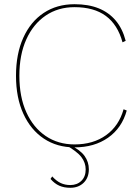

<svg xmlns="http://www.w3.org/2000/svg" viewBox="-20 -690 661 912"><path d="M582 -165Q559 -82 493.5 -36Q428 10 334 10Q251 10 188.5 -31.5Q126 -73 91 -149.5Q56 -226 56 -330Q56 -434 90.5 -510.5Q125 -587 187.5 -628.5Q250 -670 334 -670Q400 -670 448.5 -650.5Q497 -631 529.5 -592.5Q562 -554 577 -496L562 -489Q539 -573 482.5 -614.5Q426 -656 334 -656Q256 -656 197 -616Q138 -576 105 -503Q72 -430 72 -330Q72 -230 105 -157Q138 -84 197 -44Q256 -4 334 -4Q423 -4 484 -48Q545 -92 567 -171ZM289 -3H310Q361 22 381.5 50.5Q402 79 402 114Q402 154 377.5 178Q353 202 314 202Q284 202 261.5 192Q239 182 220 160L228 148Q248 170 268.5 179.5Q289 189 314 189Q346 189 366.5 169Q387 149 387 115Q387 83 366.5 56Q346 29 289 -3Z"/></svg>

Font: Kantumruy Pro Thin
Style: Regular
Weight: 250
Version: Version 1.002